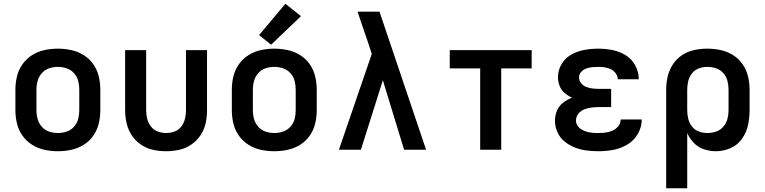

<svg xmlns="http://www.w3.org/2000/svg" viewBox="-20 -797 4072 1022"><path d="M288 8Q324 8 359 0.5Q394 -7 425 -26Q456 -45 476.5 -74.5Q497 -104 505.5 -139Q514 -174 514 -210V-320Q514 -356 505.5 -391Q497 -426 476.5 -455.5Q456 -485 425 -504Q394 -523 359 -530.5Q324 -538 288 -538Q252 -538 217 -530.5Q182 -523 151.5 -504Q121 -485 100 -455.5Q79 -426 70.5 -391Q62 -356 62 -320V-210Q62 -174 70.5 -139Q79 -104 100 -74.5Q121 -45 151.5 -26Q182 -7 217 0.5Q252 8 288 8ZM288 -89Q264 -89 241.5 -96.5Q219 -104 203 -122Q187 -140 180.5 -163Q174 -186 174 -210V-320Q174 -344 180.5 -367Q187 -390 203 -408Q219 -426 241.5 -433.5Q264 -441 288 -441Q312 -441 334.5 -433.5Q357 -426 373.5 -408Q390 -390 396 -367Q402 -344 402 -320V-210Q402 -186 396 -163Q390 -140 373.5 -122Q357 -104 334.5 -96.5Q312 -89 288 -89Z M864 8Q899 8 933.5 0.5Q968 -7 997.5 -27Q1027 -47 1047 -76.5Q1067 -106 1074.5 -140.5Q1082 -175 1082 -210V-530H970V-210Q970 -187 964.5 -164.5Q959 -142 945 -123.5Q931 -105 909 -97Q887 -89 864 -89Q841 -89 819.5 -97Q798 -105 783.5 -123.5Q769 -142 763.5 -164.5Q758 -187 758 -210V-530H646V-210Q646 -175 654 -140.5Q662 -106 681.5 -76.5Q701 -47 730.5 -27Q760 -7 794.5 0.5Q829 8 864 8Z M1440 8Q1476 8 1511 0.5Q1546 -7 1577 -26Q1608 -45 1628.5 -74.5Q1649 -104 1657.5 -139Q1666 -174 1666 -210V-320Q1666 -356 1657.5 -391Q1649 -426 1628.5 -455.5Q1608 -485 1577 -504Q1546 -523 1511 -530.5Q1476 -538 1440 -538Q1404 -538 1369 -530.5Q1334 -523 1303.5 -504Q1273 -485 1252 -455.5Q1231 -426 1222.5 -391Q1214 -356 1214 -320V-210Q1214 -174 1222.5 -139Q1231 -104 1252 -74.5Q1273 -45 1303.5 -26Q1334 -7 1369 0.5Q1404 8 1440 8ZM1440 -89Q1416 -89 1393.5 -96.5Q1371 -104 1355 -122Q1339 -140 1332.5 -163Q1326 -186 1326 -210V-320Q1326 -344 1332.5 -367Q1339 -390 1355 -408Q1371 -426 1393.5 -433.5Q1416 -441 1440 -441Q1464 -441 1486.5 -433.5Q1509 -426 1525.5 -408Q1542 -390 1548 -367Q1554 -344 1554 -320V-210Q1554 -186 1548 -163Q1542 -140 1525.5 -122Q1509 -104 1486.5 -96.5Q1464 -89 1440 -89ZM1423 -559 1582 -711 1499 -777 1359 -610Z M1784 0H1901L2018 -370L2034 -317L2131 0H2248L2000 -735H1883Q1897 -695 1910.5 -654.5Q1924 -614 1938 -574L1959 -510Z M2536 0H2648V-433H2810V-530H2374V-433H2536Z M3166 8Q3206 8 3245.5 0.5Q3285 -7 3320 -28Q3355 -49 3375.5 -85Q3396 -121 3396 -161H3284Q3284 -142 3271.5 -126Q3259 -110 3241 -102Q3223 -94 3204 -91.5Q3185 -89 3166 -89Q3158 -89 3150.5 -89Q3143 -89 3135.5 -90Q3128 -91 3120.5 -92Q3113 -93 3105.5 -95Q3098 -97 3091 -100Q3084 -103 3077 -107Q3070 -111 3064.5 -116Q3059 -121 3054.5 -127.5Q3050 -134 3048 -140Q3046 -146 3046 -156Q3046 -176 3059 -192Q3072 -208 3090.5 -215Q3109 -222 3128.5 -224.5Q3148 -227 3168 -227H3233V-324H3168Q3151 -324 3134 -326Q3117 -328 3101 -334Q3085 -340 3073.5 -354Q3062 -368 3062 -385Q3062 -401 3073.5 -414Q3085 -427 3101 -432.5Q3117 -438 3133 -439.5Q3149 -441 3165 -441Q3182 -441 3199 -438.5Q3216 -436 3231.5 -428.5Q3247 -421 3257.5 -406.5Q3268 -392 3268 -375H3380V-377Q3380 -414 3361.5 -448.5Q3343 -483 3310.5 -503Q3278 -523 3240.5 -530.5Q3203 -538 3165 -538Q3128 -538 3091.5 -531.5Q3055 -525 3022 -507Q2989 -489 2969.5 -456Q2950 -423 2950 -386Q2950 -363 2958.5 -340.5Q2967 -318 2985 -302.5Q3003 -287 3025 -277Q2999 -267 2977 -250Q2955 -233 2944.5 -207.5Q2934 -182 2934 -155Q2934 -123 2947.5 -93Q2961 -63 2986 -43Q3011 -23 3041 -11.5Q3071 0 3102.5 4Q3134 8 3166 8Z M3526 205H3638V-89Q3651 -59 3673.5 -36Q3696 -13 3727 -2.5Q3758 8 3790 8Q3830 8 3867.5 -8Q3905 -24 3929 -57.5Q3953 -91 3961.5 -130.5Q3970 -170 3970 -210V-320Q3970 -356 3961.5 -391Q3953 -426 3932.5 -455.5Q3912 -485 3881.5 -504Q3851 -523 3816 -530.5Q3781 -538 3745 -538Q3710 -538 3675 -530.5Q3640 -523 3610.5 -503.5Q3581 -484 3561.5 -454Q3542 -424 3534 -389.5Q3526 -355 3526 -320ZM3745 -89Q3722 -89 3700 -97Q3678 -105 3663.5 -123.5Q3649 -142 3643.5 -164.5Q3638 -187 3638 -210V-320Q3638 -343 3643.5 -365.5Q3649 -388 3663.5 -406.5Q3678 -425 3700 -433Q3722 -441 3745 -441Q3769 -441 3791.5 -433.5Q3814 -426 3830 -408Q3846 -390 3852 -367Q3858 -344 3858 -320V-210Q3858 -187 3852 -164Q3846 -141 3830 -122.5Q3814 -104 3791.5 -96.5Q3769 -89 3745 -89Z"/></svg>

Font: Iosevka Sparkle Semibold
Style: Regular
Weight: 600
Designer: Belleve Invis
Foundry: Belleve Invis
Version: Version 4.5.0; ttfautohint (v1.8.3)